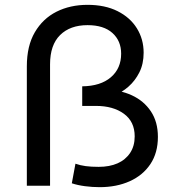

<svg xmlns="http://www.w3.org/2000/svg" viewBox="-20 -768 716 794"><path d="M392 6Q362 6 331.5 2Q301 -2 277 -10L292 -91Q312 -84 334.5 -81Q357 -78 388 -78Q433 -78 466 -92.5Q499 -107 518 -135.5Q537 -164 537 -204Q537 -265 492.5 -297.5Q448 -330 377 -330H320V-411Q396 -412 438.5 -448.5Q481 -485 481 -546Q481 -599 445 -631.5Q409 -664 342 -664Q270 -664 228.5 -623Q187 -582 187 -502V0H91V-494Q91 -578 124 -634.5Q157 -691 213.5 -719.5Q270 -748 342 -748Q414 -748 466 -722Q518 -696 546 -651Q574 -606 574 -550Q574 -504 556.5 -469Q539 -434 511 -409.5Q483 -385 449.5 -372Q416 -359 383 -359L413 -397Q475 -397 525 -374Q575 -351 604 -307.5Q633 -264 633 -202Q633 -136 602 -89.5Q571 -43 516.5 -18.5Q462 6 392 6Z"/></svg>

Font: Montserrat Thin Medium
Style: Regular
Weight: 500
Version: Version 9.000